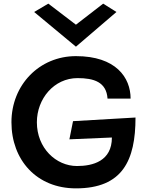

<svg xmlns="http://www.w3.org/2000/svg" viewBox="-20 -1024 812 1057"><path d="M726 -377 382 -357 362 -257 596 -267C596 -137 491 -110 404 -110C288 -110 183 -209 183 -351C183 -480 277 -594 407 -594C496 -594 566 -573 572 -481H699C699 -597 618 -715 398 -715C197 -715 43 -557 43 -351C43 -144 181 13 398 13C655 13 726 -141 726 -377ZM168 -958 398 -767 621 -958 548 -1004 398 -888 246 -1004Z"/></svg>

Font: Bluebird
Style: Ext
Weight: 400
Designer: Jasper
Foundry: Cannot Into Space Fonts
Version: Version 0.98